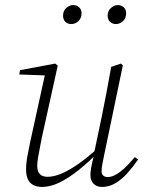

<svg xmlns="http://www.w3.org/2000/svg" viewBox="-20 -725 579 758"><path d="M146 13Q126 13 111.5 5.5Q97 -2 90 -17.5Q83 -33 83 -55Q83 -81 88.5 -110.5Q94 -140 100 -168L159 -437L165 -427L56 -431L59 -448L198 -474L208 -466L145 -181Q142 -163 137.5 -142Q133 -121 130 -102Q127 -83 127 -70Q127 -49 137 -38Q147 -27 168 -27Q191 -27 220 -38.5Q249 -50 287.5 -76.5Q326 -103 375 -148L380 -131H375Q331 -86 291 -54Q251 -22 215 -4.5Q179 13 146 13ZM383 13Q362 13 349.5 0.5Q337 -12 337 -34Q337 -47 340 -63.5Q343 -80 351 -113L350 -114L382 -266Q392 -315 401 -362.5Q410 -410 419 -461L457 -474L465 -467L390 -107Q387 -92 384 -76.5Q381 -61 381 -49Q381 -38 387.5 -32Q394 -26 405 -26Q428 -26 455.5 -47.5Q483 -69 512 -105L525 -95Q505 -66 483 -41.5Q461 -17 436 -2Q411 13 383 13ZM261 -630Q248 -630 238.5 -638.5Q229 -647 229 -663Q229 -682 241.5 -693.5Q254 -705 269 -705Q283 -705 292.5 -696Q302 -687 302 -673Q302 -653 289.5 -641.5Q277 -630 261 -630ZM437 -630Q425 -630 415 -638.5Q405 -647 405 -663Q405 -682 418 -693.5Q431 -705 445 -705Q459 -705 468.5 -696Q478 -687 478 -673Q478 -653 465.5 -641.5Q453 -630 437 -630Z"/></svg>

Font: Source Serif 4 36pt Light
Style: Italic
Weight: 300
Italic angle: -12°
Designer: Frank Grießhammer
Foundry: Adobe Systems Incorporated
Version: Version 4.004;hotconv 1.0.116;makeotfexe 2.5.65601